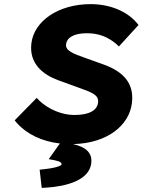

<svg xmlns="http://www.w3.org/2000/svg" viewBox="-20 -686 691 930"><path d="M62 -90C110 -36 183 -1 270 9L216 85L244 90C277 97 279 104 278 112C278 113 263 126 198 133L172 136L182 224L203 223C300 217 412 188 422 105C428 54 396 26 334 12C501 8 606 -79 619 -187C631 -285 574 -337 494 -369L397 -404C334 -426 296 -440 300 -472C304 -503 336 -525 401 -525C459 -525 502 -507 542 -474L556 -461L651 -565L641 -577C593 -632 512 -666 419 -666C264 -666 145 -585 132 -476C120 -376 191 -323 263 -297L362 -261C430 -237 459 -225 455 -189C451 -155 418 -129 340 -129C279 -129 215 -157 171 -198L158 -212L51 -103Z"/></svg>

Font: Falling Sky
Style: ExBdObl
Weight: 400
Designer: Paul D. Hunt
Foundry: Adobe Systems Incorporated
Version: Version 1.02